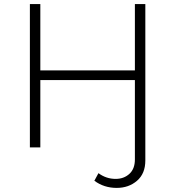

<svg xmlns="http://www.w3.org/2000/svg" viewBox="-20 -720 857 938"><path d="M461 126 441 163C472.3 186.3 508.7 198 550 198C589.3 198 622.5 186.3 649.5 163C676.5 139.7 690 106.7 690 64V-700H639V-376H177V-700H126V0H177V-329H639V59C639 89.7 630 113.2 612 129.5C594 145.8 571.7 154 545 154C514.3 154 486.3 144.7 461 126Z"/></svg>

Font: Montserrat Custom ExtraLight
Style: Regular
Weight: 300
Designer: Julieta Ulanovsky
Foundry: Julieta Ulanovsky
Version: Version 7.200